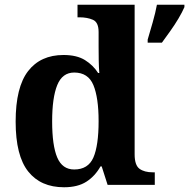

<svg xmlns="http://www.w3.org/2000/svg" viewBox="-20 -780 798 810"><path d="M250 10Q152 10 99 -56.5Q46 -123 46 -267Q46 -412 98.5 -480Q151 -548 248 -548Q304 -548 338.5 -526.5Q373 -505 394 -472H399Q397 -495 396.5 -526Q396 -557 396 -584V-645Q396 -686 372 -696.5Q348 -707 315 -707H307V-760H548V-129Q548 -83 568.5 -68Q589 -53 625 -53H633V0H434L409 -78H404Q381 -37 344.5 -13.5Q308 10 250 10ZM293 -65Q352 -65 374 -115.5Q396 -166 396 -269Q396 -368 374 -421Q352 -474 293 -474Q243 -474 221.5 -421Q200 -368 200 -268Q200 -166 221.5 -115.5Q243 -65 293 -65ZM603 -613Q612 -643 624 -685Q636 -727 642 -760H758V-750Q749 -729 733 -702Q717 -675 698 -648.5Q679 -622 663 -600H603Z"/></svg>

Font: Noto Serif Sinhala
Style: Bold
Weight: 700
Designer: Jelle Bosma - Monotype Design Team
Foundry: Monotype Imaging Inc.
Version: Version 2.007; ttfautohint (v1.8.4.7-5d5b)